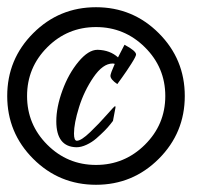

<svg xmlns="http://www.w3.org/2000/svg" viewBox="-20 -590 617 532"><path d="M325 -466Q357 -449 357 -439Q357 -434 344 -413.5Q331 -393 318 -375L305 -357Q286 -370 286 -380Q286 -386 298 -413Q295 -414 292 -414Q265 -414 239 -376Q213 -338 199 -293Q185 -248 185 -220Q185 -200 193 -200Q205 -200 230 -224Q255 -248 276 -272Q297 -296 299 -296Q300 -296 300 -292L293 -255Q293 -255 286 -246Q279 -237 269 -227Q259 -217 247 -206.5Q235 -196 220 -189Q205 -182 192 -182Q136 -183 136 -254Q136 -293 153 -339.5Q170 -386 197.5 -419Q225 -452 250 -452Q251 -452 251 -452Q285 -451 307 -431ZM381.5 -459Q325 -515 246 -515Q167 -515 111 -459Q55 -403 55 -324Q55 -245 111 -189Q167 -133 246 -133Q325 -133 381.5 -189Q438 -245 438 -324Q438 -403 381.5 -459ZM72 -498Q144 -570 246 -570Q348 -570 420 -498Q492 -426 492 -324Q492 -222 420 -150Q348 -78 246 -78Q144 -78 72 -150Q0 -222 0 -324Q0 -426 72 -498Z"/></svg>

Font: Vervelle
Style: Script
Weight: 400
Monospace: yes
Designer: Nur Solikh
Foundry: Astageni Type
Version: Version 1.0